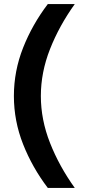

<svg xmlns="http://www.w3.org/2000/svg" viewBox="-20 -820 424 940"><path d="M48 -350Q48 -472 93 -586Q138 -700 214 -800H346Q270 -694 225 -580Q180 -466 180 -350Q180 -234 225 -120Q270 -6 346 100H214Q138 0 93 -114Q48 -228 48 -350Z"/></svg>

Font: Oak Sans
Style: Bold
Weight: 700
Designer: Erik Kennedy, Walven
Foundry: Erik Kennedy, Walven
Version: Version 1.000